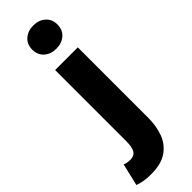

<svg xmlns="http://www.w3.org/2000/svg" viewBox="-404 -841 1071 1071"><g transform="rotate(-45 131.5 -305.0)"><path d="M42 221Q5 221 -18.5 216.5Q-42 212 -60 205L-29 74Q-18 78 -7 80Q4 82 15 82Q47 82 60 60.5Q73 39 73 -7V-569H252V-13Q252 50 233 103Q214 156 168 188.5Q122 221 42 221ZM162 -648Q119 -648 91 -673Q63 -698 63 -740Q63 -781 91 -806Q119 -831 162 -831Q206 -831 234 -806Q262 -781 262 -740Q262 -698 234 -673Q206 -648 162 -648Z"/></g></svg>

Font: Source Han Sans SC Heavy
Style: Regular
Weight: 900
Designer: Ryoko NISHIZUKA Ë•øÂ°öÊ∂ºÂ≠ê (kana, bopomofo & ideographs); Paul D. Hunt (Latin, Greek & Cyrillic); Sandoll Communicatio
Foundry: Adobe
Version: Version 2.004;hotconv 1.0.118;makeotfexe 2.5.65603